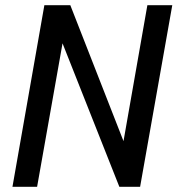

<svg xmlns="http://www.w3.org/2000/svg" viewBox="-20 -720 693 740"><path d="M28 0 151 -700H251L456 -176L548 -700H644L520 0H440L221 -553L123 0Z"/></svg>

Font: Cabin VF Beta
Style: Italic
Weight: 400
Italic angle: -7°
Designer: Pablo Impallari
Foundry: Pablo Impallari. http://www.impallari.com Igino Marini. http://www.ikern.com
Version: Version 2.300